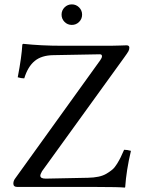

<svg xmlns="http://www.w3.org/2000/svg" viewBox="-20 -854 644 877"><path d="M41 -15.1Q41 -27.8 48.8 -38.1L438 -579.1Q445.8 -589.8 445.8 -597.2Q445.8 -606 436 -606L225.1 -602.1Q169.9 -601.6 138.4 -575.4Q106.9 -549.3 90.8 -496.1Q77.1 -496.1 61 -501Q79.1 -595.2 82 -650.9L85.9 -653.8Q167.5 -645 264.2 -645H484.9Q502 -645 528.1 -646Q554.2 -647 558.1 -647Q570.8 -647 570.8 -636.2Q570.8 -627.9 566.7 -620.1Q562.5 -612.3 546.9 -590.8L171.9 -71.8Q164.1 -57.6 164.1 -51.8Q164.1 -38.1 189 -38.1L381.8 -42Q408.2 -42.5 429.4 -46.9Q450.7 -51.3 466.6 -60.8Q482.4 -70.3 493.4 -79.6Q504.4 -88.9 514.9 -106.2Q525.4 -123.5 531.2 -135.5Q537.1 -147.5 546.9 -169.9Q561 -169.9 578.1 -165Q557.1 -76.7 551.8 1L549.8 2.9Q523.4 0 423.8 0H60.1Q41 0 41 -15.1ZM274.9 -753.9Q261.2 -767.6 261.2 -787.1Q261.2 -806.6 274.9 -820.3Q288.6 -834 308.1 -834Q327.6 -834 341.3 -820.3Q355 -806.6 355 -787.1Q355 -767.6 341.3 -753.9Q327.6 -740.2 308.1 -740.2Q288.6 -740.2 274.9 -753.9Z"/></svg>

Font: Common Serif
Style: Regular
Weight: 400
Designer: Philipp H. Poll, Khaled Hosny
Foundry: Stefan Peev, Context Ltd.
Version: Version 1.026